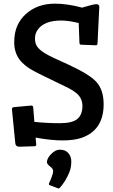

<svg xmlns="http://www.w3.org/2000/svg" viewBox="-20 -778 624 1061"><path d="M428.7 -15.6Q387.7 -2 325.2 -2Q262.7 -2 176.8 -17.6L180.2 21.5Q180.2 30.3 168.9 30.3L85 32.7Q66.4 31.7 64.5 13.7L45.9 -175.3Q45.9 -185.1 57.6 -186L153.3 -194.8Q162.6 -194.8 163.6 -183.6L169.9 -104.5Q240.2 -97.2 310.1 -97.2Q379.9 -97.2 407.7 -120.8Q435.5 -144.5 435.5 -192.4Q435.5 -235.4 402.8 -262.7Q385.7 -277.3 358.4 -291.5L224.6 -356.4Q153.8 -390.1 127.4 -410.4Q101.1 -430.7 86.9 -450.2Q58.6 -489.7 58.6 -543.2Q58.6 -596.7 75.2 -634.5Q91.8 -672.4 122.1 -699.7Q185.5 -757.8 283.2 -757.8Q352.5 -757.8 433.6 -735.8Q496.1 -754.9 512 -754.9Q527.8 -754.9 528.8 -741.7L519 -539.1Q518.1 -527.8 511.2 -527.8L429.2 -530.8Q422.4 -531.2 420.9 -534.2Q419.4 -537.1 418.9 -543.5L415 -650.9Q356.9 -664.6 318.4 -664.6Q221.2 -664.6 186 -610.4Q173.3 -590.8 173.3 -564.2Q173.3 -537.6 186 -520Q198.7 -502.4 222.7 -487.1Q246.6 -471.7 281.2 -456.1L361.3 -419.4Q474.1 -367.2 511.7 -326.2Q552.7 -281.7 552.7 -201.7Q552.7 -57.6 428.7 -15.6ZM303.2 263.7 256.8 246.1Q250 243.7 250 240.2Q250 236.8 252.4 231.7Q254.9 226.6 258.8 217.3Q262.7 208 266.1 198.7Q273.9 177.7 273.9 168Q273.9 154.3 256.8 142.1Q239.3 128.4 239.3 117.7Q239.3 106.9 246.1 94.5Q252.9 82 263.7 72.3Q287.1 49.3 308.1 49.3Q329.1 49.3 341.1 55.4Q353 61.5 360.4 71.3Q374 90.3 374 115Q374 139.6 368.7 158Q363.3 176.3 354.5 193.4Q341.3 220.7 325.2 242.2Q309.1 263.7 303.2 263.7Z"/></svg>

Font: Wellfleet
Style: Regular
Weight: 400
Designer: Riccardo De Franceschi
Foundry: Riccardo De Franceschi
Version: Version 1.002